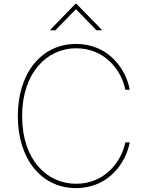

<svg xmlns="http://www.w3.org/2000/svg" viewBox="-20 -965 763 995"><path d="M374 9.8C544.9 9.8 634.3 -125 652.3 -227.5H629.4C609.9 -128.4 524.4 -12.7 374 -12.7C224.6 -12.7 94.7 -134.8 94.7 -363.3C94.7 -589.4 224.6 -714.8 374 -714.8C524.9 -714.8 609.9 -599.6 629.4 -500H652.3C634.3 -603.5 544.9 -737.3 374 -737.3C194.8 -737.3 72.3 -586.4 72.3 -363.3C72.3 -140.6 194.8 9.8 374 9.8ZM267.1 -808.1 373.5 -917.5 480 -808.1H507.3V-811L376.5 -944.8H370.6L240.7 -811V-808.1Z"/></svg>

Font: Raveo Thin
Style: Regular
Weight: 100
Designer: Jakub Foglar, Rasmus Andersson (Inter)
Foundry: Jakubfoglar.com
Version: Version 1.100;Glyphs 3.2.3 (3260)